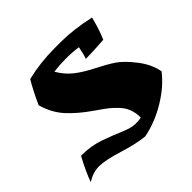

<svg xmlns="http://www.w3.org/2000/svg" viewBox="-172 -688 964 964"><g transform="rotate(-45 310.5 -205.5)"><path d="M423 -440Q383 -446 337.5 -446Q292 -446 249 -440Q276 -394 313 -365Q350 -336 406.5 -307.5Q463 -279 498.5 -255Q534 -231 577 -176Q620 -121 631 -61Q583 1 504 48.5Q425 96 342 112Q286 107 200.5 80.5Q115 54 72 54Q29 54 -14 81Q4 30 45 -47H53Q117 -47 173.5 -27Q230 -7 276.5 13Q323 33 351.5 33Q380 33 393 29Q393 -37 352 -80Q330 -103 314.5 -115.5Q299 -128 267 -150L250 -162Q182 -209 138 -257.5Q94 -306 74 -377Q106 -448 137 -500Q232 -523 334 -523H378Q464 -523 575 -499Q559 -433 536 -380Q452 -374 406 -374Q415 -397 423 -440Z"/></g></svg>

Font: Ruslan Display
Style: Regular
Weight: 400
Version: Version 1.001